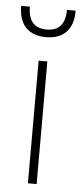

<svg xmlns="http://www.w3.org/2000/svg" viewBox="-53 -673 299 702"><g transform="rotate(5 96.0 -322.0)"><path d="M77 -450H109V0H77ZM-4 -644H28Q28 -566 96 -566Q164 -566 164 -644H196Q196 -592 170 -565Q144 -538 96 -538Q48 -538 22 -565Q-4 -592 -4 -644Z"/></g></svg>

Font: Poiret One
Style: Regular
Weight: 400
Designer: Denis Masharov (denis.masharov@gmail.com), Cyreal (Charset Expansion)
Foundry: Denis Masharov
Version: Version 1.101